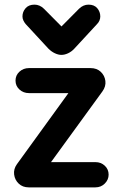

<svg xmlns="http://www.w3.org/2000/svg" viewBox="-20 -809 529 829"><path d="M104 0Q78 0 61 -16Q44 -32 41 -55.5Q38 -79 53 -100L308 -452L371 -407H105Q81 -407 64 -422.5Q47 -438 47 -461Q47 -484 64 -499.5Q81 -515 105 -515H371Q398 -515 415 -499Q432 -483 435 -459.5Q438 -436 422 -414L169 -66L104 -109H392Q416 -109 432.5 -93.5Q449 -78 449 -55Q449 -33 432.5 -16.5Q416 0 392 0ZM129 -789Q140 -789 150.5 -784.5Q161 -780 170 -771L285 -655H206L321 -771Q330 -780 340.5 -784.5Q351 -789 362 -789Q387 -789 400 -773.5Q413 -758 413 -738Q413 -729 409.5 -720.5Q406 -712 399 -705L301 -599Q289 -586 274 -579Q259 -572 245 -572Q232 -572 217 -579Q202 -586 189 -599L91 -705Q85 -712 81 -720.5Q77 -729 77 -738Q77 -758 90.5 -773.5Q104 -789 129 -789Z"/></svg>

Font: National Park SemiBold
Style: Regular
Weight: 600
Designer: Andrea Herstowski, Ben Hoepner
Version: Version 1.009